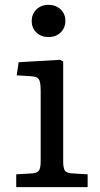

<svg xmlns="http://www.w3.org/2000/svg" viewBox="-20 -773 412 793"><path d="M180 -620Q150 -620 130.5 -638.5Q111 -657 111 -686Q111 -715 130.5 -734Q150 -753 180 -753Q210 -753 230 -734.5Q250 -716 250 -687Q250 -658 230.5 -639Q211 -620 180 -620ZM47 0V-53L114 -57Q135 -59 141.5 -69.5Q148 -80 148 -108V-398Q148 -434 140.5 -445.5Q133 -457 109 -458L49 -462L57 -516L228 -526L241 -519V-104Q241 -85 246 -72Q251 -59 276 -57L342 -53V0Z"/></svg>

Font: Literata 7pt
Style: Regular
Weight: 400
Designer: Latin by Veronika Burian and Jose Scaglione. Greek by Irene Vlachou. Cyrillic by Vera Evstafieva.
Foundry: TypeTogether
Version: Version 3.002